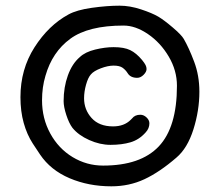

<svg xmlns="http://www.w3.org/2000/svg" viewBox="-20 -656 774 676"><path d="M601 -101Q542 -50 488.5 -25Q435 0 372 0Q292 0 225 -28.5Q158 -57 121 -112Q116 -119 95.5 -150.5Q75 -182 63.5 -223Q52 -264 52 -314Q52 -412 101.5 -489.5Q151 -567 221 -605Q250 -621 303.5 -628.5Q357 -636 401 -636Q437 -636 476.5 -623Q516 -610 538 -597Q558 -585 588.5 -559Q619 -533 627 -519Q645 -488 663.5 -439Q682 -390 682 -333Q682 -267 661 -200.5Q640 -134 601 -101ZM128 -303Q128 -239 157 -186Q186 -133 235.5 -103Q285 -73 343 -73Q475 -73 539 -140.5Q603 -208 603 -354Q603 -408 574 -457Q545 -506 501 -536Q457 -566 415 -566Q291 -566 227.5 -519.5Q164 -473 140 -389Q128 -349 128 -303ZM506 -222Q506 -204 493 -190Q470 -164 439.5 -155Q409 -146 369 -146Q332 -146 294 -163Q256 -180 235 -206Q223 -222 213.5 -251Q204 -280 204 -300Q204 -349 219 -390.5Q234 -432 261 -455Q280 -473 315 -481.5Q350 -490 380 -490Q417 -490 438.5 -479.5Q460 -469 480 -445Q489 -434 492.5 -427Q496 -420 496 -413Q496 -403 485.5 -392.5Q475 -382 463 -382Q439 -382 429 -399Q422 -410 411.5 -417.5Q401 -425 380 -425Q360 -425 335 -415.5Q310 -406 300 -394Q290 -383 283 -358Q276 -333 276 -310Q276 -270 302.5 -240.5Q329 -211 378 -211Q417 -211 440 -234L445 -239Q455 -252 474 -252Q486 -252 496 -242.5Q506 -233 506 -222Z"/></svg>

Font: Itim
Style: Regular
Weight: 400
Designer: Suppakit Chalermlarp
Version: Version 1.002g